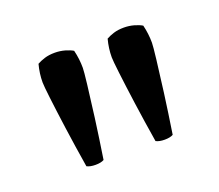

<svg xmlns="http://www.w3.org/2000/svg" viewBox="-59 -826 474 415"><g transform="rotate(-20 178.0 -618.0)"><path d="M211 -695.5Q211 -716 216.5 -736.5Q223.5 -740.5 233.8 -743.8Q244 -747 257.5 -747Q269.5 -747 280.8 -743.8Q292 -740.5 298.5 -736.5Q303.5 -716 303.5 -695.5Q303.5 -688 300 -658.2Q296.5 -628.5 290.8 -585Q285 -541.5 277.5 -493Q270.5 -489 258 -489Q245.5 -489 238 -493Q230 -542 224 -585.5Q218 -629 214.5 -658.5Q211 -688 211 -695.5ZM52 -695.5Q52 -716 57.5 -736.5Q64.5 -740.5 74.8 -743.8Q85 -747 98.5 -747Q110.5 -747 121.8 -743.8Q133 -740.5 139.5 -736.5Q144.5 -716 144.5 -695.5Q144.5 -688 141 -658.2Q137.5 -628.5 131.8 -585Q126 -541.5 118.5 -493Q111.5 -489 99 -489Q86.5 -489 79 -493Q71 -542 65 -585.5Q59 -629 55.5 -658.5Q52 -688 52 -695.5Z"/></g></svg>

Font: Signika SC Light
Style: Regular
Weight: 300
Designer: Anna Giedryś
Foundry: Anna Giedryś
Version: Version 2.000; ttfautohint (v1.8.3) -l 8 -r 50 -G 200 -x 9 -